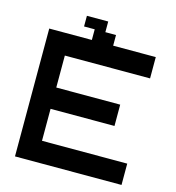

<svg xmlns="http://www.w3.org/2000/svg" viewBox="-125 -1107 1000 1088"><g transform="rotate(15 375.0 -562.5)"><path d="M62.5 -125V-875H312.5V-937.5H250V-1000H375V-937.5H437.5V-875H687.5V-750H187.5V-562.5H562.5V-437.5H187.5V-250H687.5V-125Z"/></g></svg>

Font: Better VCR
Style: Regular
Weight: 400
Designer: artdzyk
Foundry: https://fontstruct.com
Version: Version 1.0